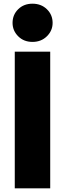

<svg xmlns="http://www.w3.org/2000/svg" viewBox="-20 -1020 352 1040"><path d="M156 -793Q109 -793 78.5 -823.5Q48 -854 48 -896Q48 -940 78.5 -970Q109 -1000 156 -1000Q203 -1000 234 -970Q265 -940 265 -896Q265 -854 234 -823.5Q203 -793 156 -793ZM60 0V-740H252V0Z"/></svg>

Font: Be Vietnam Pro Black
Style: Regular
Weight: 900
Designer: Lam Bao, Tony Le, Vietanh Nguyen
Foundry: Yellow Type Foundry
Version: Version 1.002; ttfautohint (v1.8.3)